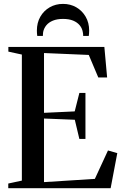

<svg xmlns="http://www.w3.org/2000/svg" viewBox="-20 -990 652 1010"><path d="M95 -40V-703L24 -718.5V-743H529L543.5 -582.5H497L447 -701L211.5 -711V-396.5L373 -404L397.5 -501H429.5V-259H397.5L373.5 -360L211.5 -366.5V-32L479 -49L548 -198.5L597 -184.5L562 0H23.5V-24.5ZM311.5 -969.5Q350 -969.5 381 -951.8Q412 -934 430.5 -902.2Q449 -870.5 449 -829Q449 -821 448.5 -814.8Q448 -808.5 447 -801H417.5Q417.5 -805.5 417.2 -810.8Q417 -816 415.5 -821.5Q412 -841.5 399.2 -857Q386.5 -872.5 364.8 -881.5Q343 -890.5 311.5 -890.5Q280.5 -890.5 258.5 -881.5Q236.5 -872.5 223.8 -857Q211 -841.5 207 -821.5Q206.5 -816 206 -810.8Q205.5 -805.5 205.5 -801H176Q175 -808.5 174.5 -814.8Q174 -821 174 -829Q174 -870.5 192.2 -902.2Q210.5 -934 241.8 -951.8Q273 -969.5 311.5 -969.5Z"/></svg>

Font: Merriweather 120pt Medium
Style: Regular
Weight: 500
Version: Version 2.100